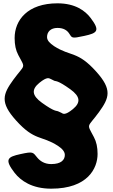

<svg xmlns="http://www.w3.org/2000/svg" viewBox="-20 -860 680 1155"><path d="M288 275C508 275 567 152 567 66C567 26 560 -7 545 -35C500 -121 504 -88 575 -185C638 -272 656 -321 559 -429C446 -555 406 -518 306 -582C279 -600 263 -617 263 -637C263 -668 284 -692 326 -692C364 -692 384 -676 395 -660C414 -631 409 -627 487 -644C565 -661 584 -674 526 -751C493 -795 433 -840 326 -840C146 -840 68 -739 68 -631C68 -590 75 -557 90 -529C135 -444 131 -477 60 -380C-3 -293 -21 -244 76 -136C189 -10 229 -47 328 17C354 34 370 52 370 72C370 101 349 127 288 127C247 127 221 108 205 89C177 55 181 50 103 67C25 84 5 98 68 180C105 227 172 275 288 275ZM307 -374C316 -370 325 -379 403 -323C464 -279 466 -243 419 -204C369 -163 359 -176 348 -182C336 -187 336 -187 328 -191C319 -195 310 -186 232 -242C171 -286 169 -322 216 -361C265 -401 275 -389 287 -384Z"/></svg>

Font: Hussar Print
Style: Bold
Weight: 700
Foundry: Cannot Into Space Fonts
Version: Version 2.00